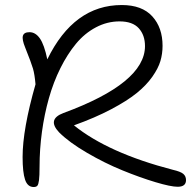

<svg xmlns="http://www.w3.org/2000/svg" viewBox="-20 -730 759 763"><path d="M113.8 13.2Q89.4 13.2 79.6 -16.1Q69.8 -45.4 69.8 -106Q69.8 -215.8 121.1 -395Q117.7 -434.6 111.1 -457.3Q104.5 -480 80.1 -541Q66.9 -573.2 71 -587.6Q75.2 -602.1 97.2 -602.1Q121.1 -602.1 138.4 -577.4Q155.8 -552.7 168 -494.1Q273.4 -710 463.9 -710Q544.4 -710 585.2 -665Q626 -620.1 626 -547.9Q626 -516.1 617.4 -487.3Q608.9 -458.5 585.2 -424.8Q561.5 -391.1 523.2 -360.1Q484.9 -329.1 421.6 -295.7Q358.4 -262.2 273.9 -231.9Q409.7 -122.1 667 -55.2Q697.3 -48.3 708.3 -39.1Q719.2 -29.8 719.2 -14.2Q719.2 12.2 686 12.2Q658.7 12.2 597.7 -6.1Q536.6 -24.4 466.6 -53Q396.5 -81.5 325.7 -122.8Q254.9 -164.1 214.8 -204.1Q166 -255.9 231.9 -280.8Q556.2 -399.9 556.2 -546.9Q556.2 -590.3 531.5 -617.7Q506.8 -645 455.1 -645Q405.8 -645 361.1 -621.3Q316.4 -597.7 282.2 -556.4Q248 -515.1 220.2 -459.5Q192.4 -403.8 174.3 -339.6Q156.2 -275.4 146.7 -206.1Q137.2 -136.7 137.2 -67.9Q137.2 -30.8 135 -13.9Q132.8 2.9 128.4 8.1Q124 13.2 113.8 13.2Z"/></svg>

Font: Shantell Sans Irregular
Style: Regular
Weight: 300
Designer: Stephen Nixon, Anya Danilova, Shantell Martin
Foundry: Arrow Type
Version: Version 1.006;[9816181b4]